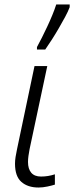

<svg xmlns="http://www.w3.org/2000/svg" viewBox="-20 -827 331 857"><path d="M152 10Q104 10 75.5 -15Q47 -40 47 -96Q47 -111 49.5 -126.5Q52 -142 56 -161L134 -532H191L112 -161Q109 -146 107 -131Q105 -116 105 -104Q105 -73 119.5 -56Q134 -39 163 -39Q179 -39 194.5 -41.5Q210 -44 225 -49V-3Q213 1 192 5.5Q171 10 152 10ZM145 -617Q155 -635 167 -659Q179 -683 191 -708.5Q203 -734 213.5 -759.5Q224 -785 231 -807H291V-795Q284 -776 271 -752Q258 -728 243 -702Q228 -676 212 -651Q196 -626 182 -606H145Z"/></svg>

Font: Noto Sans Display Light
Style: Italic
Weight: 300
Italic angle: -12°
Designer: Monotype Design Team
Foundry: Monotype Imaging Inc.
Version: Version 2.003